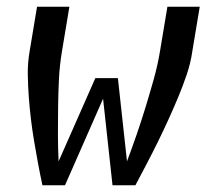

<svg xmlns="http://www.w3.org/2000/svg" viewBox="-20 -550 640 570"><path d="M106 0Q99 -32 93 -64.5Q87 -97 81.5 -129.5Q76 -162 72 -195Q68 -228 65.5 -261.5Q63 -295 62.5 -329Q62 -363 68 -398L90 -530H186L164 -398Q157 -356 155 -315Q153 -274 152.5 -233Q152 -192 152 -151.5Q152 -111 154 -71L263 -318H330L357 -71Q372 -111 386 -151.5Q400 -192 412.5 -233Q425 -274 436.5 -315Q448 -356 455 -398L477 -530H573L551 -398Q546 -363 534.5 -329Q523 -295 509 -261.5Q495 -228 480 -195Q465 -162 449 -129.5Q433 -97 416 -64.5Q399 -32 382 0H314L286 -257L173 0Z"/></svg>

Font: Iosevka Curly Medium Extended
Style: Italic
Weight: 500
Width: 7
Italic angle: -9°
Monospace: yes
Designer: Belleve Invis
Foundry: Belleve Invis
Version: Version 11.1.0; ttfautohint (v1.8.3)